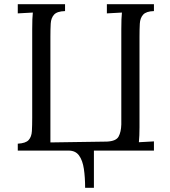

<svg xmlns="http://www.w3.org/2000/svg" viewBox="-20 -720 811 918"><path d="M387 178Q387 128 381 87.5Q375 47 358 23.5Q341 0 308 0H65V-33Q103 -35 117 -50.5Q131 -66 132.5 -93.5Q134 -121 134 -156V-581Q134 -635 137 -660Q119 -659 101 -658Q83 -657 65 -656V-700H291V-667Q253 -666 238.5 -650Q224 -634 222.5 -607Q221 -580 221 -544V-39L491 -43Q535 -45 547 -67Q559 -89 560 -125V-581Q560 -635 563 -660Q545 -659 527 -658Q509 -657 491 -656V-700H716V-667Q679 -666 664.5 -650Q650 -634 648.5 -607Q647 -580 647 -544V-112Q647 -70 644 -40Q662 -41 680 -42Q698 -43 716 -44V0H429V178Z"/></svg>

Font: Lora
Style: Regular
Weight: 400
Designer: Olga Karpushina, Alexei Vanyashin (Cyrillic)
Foundry: Cyreal
Version: Version 3.005; ttfautohint (v1.8.4.7-5d5b)